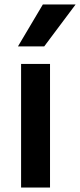

<svg xmlns="http://www.w3.org/2000/svg" viewBox="-20 -836 357 856"><path d="M74 -551H203V0H74ZM171 -816H317L177 -629H60Z"/></svg>

Font: Application Semibold
Style: Regular
Weight: 600
Designer: Wei Huang
Foundry: Wei Huang
Version: Version 0.012